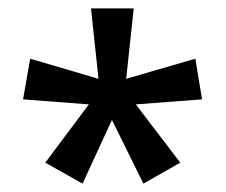

<svg xmlns="http://www.w3.org/2000/svg" viewBox="-20 -780 538 458"><path d="M299 -760 281 -592 446 -640 462 -543 304 -531 410 -392 322 -342 247 -494 177 -342 88 -392 192 -531 35 -543 52 -640 215 -592 197 -760Z"/></svg>

Font: Noto Sans Georgian SemiCondensed Medium
Style: Regular
Weight: 500
Width: 4
Designer: Monotype Design Team, Akaki Razmadze
Foundry: Google LLC
Version: Version 2.005; ttfautohint (v1.8.4.7-5d5b)